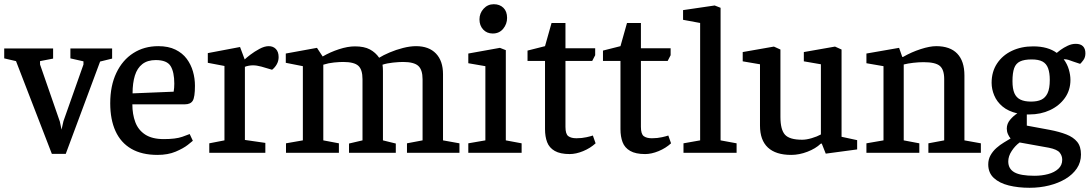

<svg xmlns="http://www.w3.org/2000/svg" viewBox="-42 -725 5170 911"><path d="M204 5 34 -435 -22 -448V-495H210V-447L148 -435V-419L242 -148L250 -110L259 -150L354 -419V-434L292 -448V-495H490V-447L433 -433L270 5Z M705 10Q631 10 581 -19Q531 -48 506 -103Q481 -158 481 -235Q481 -318 510 -379Q539 -440 590.5 -473Q642 -506 709 -506Q757 -506 790.5 -489.5Q824 -473 844 -446Q864 -419 873.5 -386Q883 -353 883 -318Q883 -264 872.5 -247Q862 -230 835 -230H586Q586 -183 600 -145.5Q614 -108 647 -86.5Q680 -65 735 -65Q792 -65 823 -76Q854 -87 858 -89L873 -57Q870 -54 849 -37.5Q828 -21 791.5 -5.5Q755 10 705 10ZM587 -282 782 -290Q785 -308 785 -328Q785 -383 767.5 -411.5Q750 -440 697 -440Q658 -440 633.5 -421Q609 -402 598 -366.5Q587 -331 587 -282Z M951 0V-45L1023 -59V-412L944 -427V-473L1097 -502L1119 -443Q1127 -451 1146 -465.5Q1165 -480 1189 -493Q1213 -506 1233 -506Q1254 -506 1267 -492.5Q1280 -479 1280 -454Q1280 -436 1271.5 -420.5Q1263 -405 1249 -394L1198 -409Q1186 -412 1177 -413.5Q1168 -415 1158 -415Q1148 -415 1137.5 -413Q1127 -411 1120 -408V-61L1217 -47V0Z M1315 0V-45L1395 -59V-411L1314 -427V-471L1462 -498L1489 -457Q1525 -478 1566.5 -491.5Q1608 -505 1642 -505Q1686 -505 1713 -490.5Q1740 -476 1757 -451Q1776 -463 1806.5 -476Q1837 -489 1870.5 -497.5Q1904 -506 1932 -506Q1993 -506 2026.5 -471Q2060 -436 2060 -373V-59L2138 -45V0H1889V-45L1963 -59V-349Q1963 -394 1942.5 -412.5Q1922 -431 1870 -431Q1851 -431 1822.5 -428Q1794 -425 1773 -418Q1774 -412 1774.5 -403.5Q1775 -395 1775 -388V-59L1836 -44V0H1614V-44L1678 -59V-349Q1678 -395 1658 -413Q1638 -431 1586 -431Q1569 -431 1543 -428.5Q1517 -426 1492 -418V-59L1566 -45V0Z M2180 0V-45L2261 -59V-411L2180 -425V-471L2330 -498L2358 -487V-59L2433 -45V0ZM2296 -566Q2268 -566 2250.5 -585Q2233 -604 2233 -633Q2233 -662 2252.5 -683.5Q2272 -705 2301 -705Q2329 -705 2346.5 -688Q2364 -671 2364 -640Q2364 -611 2345.5 -588.5Q2327 -566 2296 -566Z M2661 6Q2616 6 2590 -9Q2564 -24 2554 -50.5Q2544 -77 2544 -112V-436H2461V-485L2544 -506L2575 -616H2641V-496H2782V-463L2768 -436H2641V-123Q2641 -89 2654.5 -79Q2668 -69 2693 -69Q2719 -69 2741 -74Q2763 -79 2771 -82L2784 -45Q2759 -22 2725 -8Q2691 6 2661 6Z M3019 6Q2974 6 2948 -9Q2922 -24 2912 -50.5Q2902 -77 2902 -112V-436H2819V-485L2902 -506L2933 -616H2999V-496H3140V-463L3126 -436H2999V-123Q2999 -89 3012.5 -79Q3026 -69 3051 -69Q3077 -69 3099 -74Q3121 -79 3129 -82L3142 -45Q3117 -22 3083 -8Q3049 6 3019 6Z M3201 0V-45L3280 -59V-616L3199 -631V-677L3349 -699L3377 -688V-59L3453 -45V0Z M3712 10Q3639 10 3601.5 -25Q3564 -60 3564 -129V-420L3482 -434V-478L3630 -504L3661 -490V-170Q3661 -110 3682.5 -86Q3704 -62 3764 -62Q3784 -62 3809.5 -69.5Q3835 -77 3853 -87V-420L3772 -434V-478L3920 -504L3951 -490V-76L4025 -60V-16L3876 4L3857 -44L3852 -43Q3828 -20 3789 -5Q3750 10 3712 10Z M4069 0V-45L4150 -59V-411L4069 -425V-471L4224 -498L4239 -455H4243Q4283 -478 4326.5 -492Q4370 -506 4400 -506Q4466 -506 4500 -470.5Q4534 -435 4534 -367V-59L4612 -45V0H4363V-45L4438 -59V-350Q4438 -395 4417 -412.5Q4396 -430 4340 -430Q4317 -430 4291 -427Q4265 -424 4246 -419V-59L4320 -45V0Z M4843 166Q4789 166 4744.5 155Q4700 144 4673.5 119.5Q4647 95 4647 55Q4647 31 4658 11.5Q4669 -8 4686 -23Q4703 -38 4721.5 -49Q4740 -60 4753 -68Q4746 -76 4740.5 -88.5Q4735 -101 4735 -115Q4735 -138 4751 -157Q4767 -176 4785 -187Q4742 -197 4715 -219.5Q4688 -242 4675.5 -272Q4663 -302 4663 -332Q4663 -385 4689 -424Q4715 -463 4759.5 -484Q4804 -505 4860 -505Q4896 -505 4924 -497Q4952 -489 4972 -474Q4976 -478 4990.5 -488.5Q5005 -499 5024 -508Q5043 -517 5062 -517Q5085 -517 5096.5 -505.5Q5108 -494 5108 -472Q5108 -453 5098.5 -440Q5089 -427 5083 -422L5050 -433Q5037 -438 5027.5 -441Q5018 -444 5005 -444Q5022 -421 5029.5 -395Q5037 -369 5037 -346Q5037 -297 5010.5 -260Q4984 -223 4940 -202.5Q4896 -182 4843 -182H4830V-129L4938 -109Q4985 -100 5018 -87Q5051 -74 5069 -52Q5087 -30 5087 8Q5087 45 5067.5 74Q5048 103 5014 123.5Q4980 144 4936 155Q4892 166 4843 166ZM4866 109Q4901 109 4931 101Q4961 93 4979.5 76Q4998 59 4998 33Q4998 14 4986 -1Q4974 -16 4935 -24L4796 -49Q4775 -34 4758.5 -9Q4742 16 4742 41Q4742 76 4771 92.5Q4800 109 4866 109ZM4850 -243Q4880 -243 4899 -252Q4918 -261 4928.5 -283Q4939 -305 4939 -346Q4939 -379 4931 -401Q4923 -423 4904.5 -433Q4886 -443 4853 -443Q4818 -443 4798 -433.5Q4778 -424 4770 -401.5Q4762 -379 4762 -340Q4762 -304 4771 -283Q4780 -262 4799.5 -252.5Q4819 -243 4850 -243Z"/></svg>

Font: Faustina Light Medium
Style: Regular
Weight: 500
Version: Version 1.200